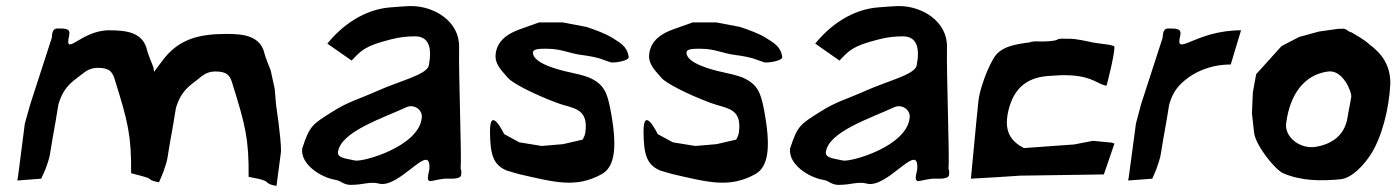

<svg xmlns="http://www.w3.org/2000/svg" viewBox="-20 -602 4611 634"><path d="M38 -6 116 -12C120 -22 131 -43 134 -54C134 -54 144 -82 145 -93C160 -186 156 -153 173 -258C186 -301 204 -322 235 -345C254 -358 269 -378 303 -378C343 -378 352 -364 360 -336C402 -201 414 -156 413 -30C429 -26 472 -15 473 -12C479 -5 491 -3 505 0C509 -10 519 -31 522 -42C522 -42 532 -70 533 -81C548 -174 544 -141 561 -246C574 -289 593 -310 624 -333C643 -346 657 -366 691 -366C731 -366 740 -352 748 -324C790 -189 802 -144 801 -18C814 -15 853 -10 862 0C868 7 879 9 893 12L908 -102C908 -150 892 -252 892 -252L887 -309L874 -369C874 -369 854 -419 854 -423C841 -483 787 -490 728 -490C636 -490 580 -472 533 -422C520 -408 505 -386 489 -365L486 -381C486 -381 466 -431 466 -435C453 -495 399 -502 340 -502C248 -502 192 -411 208 -483C214 -508 198 -508 170 -508C161 -508 154 -504 152 -487L151 -477L80 -258L62 -194L39 -15C38 -12 37 -9 38 -6Z M978 -112C971 -60 1039 -16 1088 -8C1109 -5 1114 12 1150 8C1173 8 1206 -3 1230 4C1297 23 1398 -130 1398 -52C1400 -37 1384 -7 1400 -4C1409 -4 1426 -10 1449 -12C1465 -13 1505 -7 1503 -28C1505 -41 1500 -43 1501 -48C1505 -77 1494 -359 1496 -446C1498 -532 1413 -582 1338 -582C1320 -582 1291 -579 1273 -578C1180 -572 1107 -515 1061 -458L1141 -402C1173 -435 1183 -450 1271 -472C1301 -480 1327 -482 1352 -482C1397 -481 1407 -443 1396 -386C1390 -355 1299 -335 1222 -300C1171 -277 1129 -266 1079 -234C1011 -191 1003 -188 978 -112ZM1096 -100C1105 -167 1242 -211 1322 -248C1346 -259 1374 -241 1373 -216C1367 -119 1178 -66 1152 -72C1128 -78 1093 -79 1096 -100Z M1617 -426C1612 -391 1635 -371 1657 -345C1671 -328 1742 -291 1820 -262C1870 -243 1924 -248 1913 -165C1911 -152 1907 -148 1904 -141L1839 -126L1769 -120L1695 -132L1645 -159C1645 -159 1597 -259 1598 -165C1599 -95 1607 -58 1653 -39C1655 -38 1694 -27 1694 -27C1812 0 1882 20 1967 -27C2012 -52 2019 -120 1995 -244C1985 -293 1976 -324 1925 -346C1905 -354 1881 -359 1858 -364C1826 -371 1738 -393 1740 -429C1741 -442 1767 -441 1787 -441C1835 -441 1860 -425 1904 -420C1919 -418 1953 -413 1971 -405L1997 -396C2017 -394 2057 -403 2056 -413C2052 -449 2027 -461 2002 -477C1978 -492 1946 -503 1917 -513L1838 -528H1760L1693 -504C1670 -495 1624 -476 1617 -426Z M2124 -426C2119 -391 2142 -371 2164 -345C2178 -328 2249 -291 2327 -262C2377 -243 2431 -248 2420 -165C2418 -152 2414 -148 2411 -141L2346 -126L2276 -120L2202 -132L2152 -159C2152 -159 2104 -259 2105 -165C2106 -95 2114 -58 2160 -39C2162 -38 2201 -27 2201 -27C2319 0 2389 20 2474 -27C2519 -52 2526 -120 2502 -244C2492 -293 2483 -324 2432 -346C2412 -354 2388 -359 2365 -364C2333 -371 2245 -393 2247 -429C2248 -442 2274 -441 2294 -441C2342 -441 2367 -425 2411 -420C2426 -418 2460 -413 2478 -405L2504 -396C2524 -394 2564 -403 2563 -413C2559 -449 2534 -461 2509 -477C2485 -492 2453 -503 2424 -513L2345 -528H2267L2200 -504C2177 -495 2131 -476 2124 -426Z M2589 -112C2582 -60 2650 -16 2699 -8C2720 -5 2725 12 2761 8C2784 8 2817 -3 2841 4C2908 23 3009 -130 3009 -52C3011 -37 2995 -7 3011 -4C3020 -4 3037 -10 3060 -12C3076 -13 3116 -7 3114 -28C3116 -41 3111 -43 3112 -48C3116 -77 3105 -359 3107 -446C3109 -532 3024 -582 2949 -582C2931 -582 2902 -579 2884 -578C2791 -572 2718 -515 2672 -458L2752 -402C2784 -435 2794 -450 2882 -472C2912 -480 2938 -482 2963 -482C3008 -481 3018 -443 3007 -386C3001 -355 2910 -335 2833 -300C2782 -277 2740 -266 2690 -234C2622 -191 2614 -188 2589 -112ZM2707 -100C2716 -167 2853 -211 2933 -248C2957 -259 2985 -241 2984 -216C2978 -119 2789 -66 2763 -72C2739 -78 2704 -79 2707 -100Z M3211 -270 3204 -201 3186 -12 3273 -17 3349 -22 3625 -26 3660 -128 3651 -131 3589 -137 3527 -125 3443 -119 3361 -113C3318 -136 3290 -169 3313 -249C3328 -299 3360 -345 3440 -351C3467 -353 3493 -355 3518 -353C3591 -348 3605 -323 3634 -319C3634 -319 3660 -417 3660 -447C3660 -455 3611 -457 3587 -462C3565 -467 3532 -474 3513 -474C3498 -473 3480 -477 3471 -471C3463 -466 3431 -465 3422 -465C3407 -465 3391 -467 3380 -462C3332 -456 3284 -448 3262 -411C3244 -381 3233 -352 3223 -321C3218 -306 3212 -281 3211 -270Z M3706 -6 3785 -12C3789 -22 3799 -43 3802 -54C3802 -54 3812 -82 3813 -93C3828 -186 3824 -153 3841 -258C3854 -301 3872 -322 3903 -345C3922 -359 3970 -389 4044 -389L4078 -502C3926 -502 3859 -411 3877 -483C3883 -508 3866 -508 3838 -508C3829 -508 3822 -504 3820 -487L3819 -477L3748 -258L3731 -194L3707 -15C3706 -12 3705 -9 3706 -6Z M4117 -297 4114 -228 4121 -165C4125 -123 4190 -42 4217 -30C4278 -4 4341 -4 4406 -10C4446 -14 4486 -60 4507 -93C4542 -148 4567 -240 4571 -327C4571 -388 4542 -426 4501 -456C4486 -471 4459 -485 4443 -495C4430 -497 4426 -510 4409 -507H4400L4336 -498L4270 -480L4212 -450L4128 -357ZM4227 -195C4239 -289 4286 -356 4366 -366C4414 -372 4444 -299 4442 -282C4439 -262 4432 -231 4430 -216C4420 -147 4367 -124 4324 -117C4271 -109 4221 -151 4227 -195Z"/></svg>

Font: Yuck
Style: It
Weight: 400
Version: Version Bleh